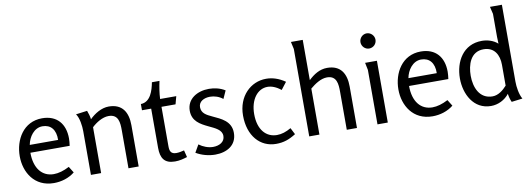

<svg xmlns="http://www.w3.org/2000/svg" viewBox="-59 -1135 4217 1521"><g transform="rotate(-10 2049.0 -374.5)"><path d="M270 -509C119 -509 44 -375 44 -243C44 -114 118 13 275 13C335 13 396 -5 443 -43L412 -93C366 -69 324 -57 286 -57C193 -57 132 -129 132 -256H448C451 -277 453 -296 453 -315C453 -431 390 -509 270 -509ZM262 -446C328 -446 368 -401 366 -318H138C149 -380 194 -446 262 -446Z M632 -505 541 -493C566 -459 574 -392 574 -352V0H656V-369C691 -402 743 -435 792 -435C872 -435 876 -367 876 -305V0H958V-332C958 -435 916 -509 806 -509C748 -509 691 -474 651 -434C648 -458 641 -482 632 -505Z M1238 -639H1177C1165 -576 1140 -486 1061 -484V-434H1135V-118C1135 -36 1164 11 1249 11C1287 11 1315 3 1348 -7L1334 -63C1314 -58 1292 -53 1271 -53C1228 -53 1218 -77 1218 -116V-434H1331L1348 -497H1218C1220 -543 1228 -594 1238 -639Z M1612 -509C1519 -509 1433 -460 1433 -364C1433 -280 1496 -247 1556 -218C1608 -193 1661 -172 1661 -122C1661 -74 1617 -50 1566 -50C1528 -50 1486 -66 1454 -90L1419 -29C1464 -2 1520 13 1573 13C1665 13 1747 -31 1747 -132C1747 -227 1667 -258 1601 -289C1556 -310 1518 -329 1518 -378C1518 -423 1561 -446 1610 -446C1645 -446 1683 -434 1712 -410L1741 -474C1703 -498 1657 -509 1612 -509Z M2072 -509C1948 -509 1842 -409 1842 -253C1842 -90 1934 13 2062 13C2123 13 2168 -3 2222 -37L2195 -90C2155 -67 2119 -55 2081 -55C1994 -55 1931 -123 1931 -249C1931 -367 1992 -444 2072 -444C2105 -444 2142 -430 2179 -400L2224 -458C2174 -493 2122 -509 2072 -509Z M2412 -762H2317L2330 -703V0H2412V-370C2449 -401 2499 -436 2549 -436C2628 -436 2632 -367 2632 -306V0H2714V-333C2714 -436 2673 -510 2563 -510C2503 -510 2454 -478 2412 -438Z M2980 -664C2980 -697 2952 -725 2919 -725C2886 -725 2859 -697 2859 -664C2859 -631 2886 -603 2919 -603C2953 -603 2980 -630 2980 -664ZM2962 -497H2867L2879 -438V0H2962Z M3316 -509C3165 -509 3090 -375 3090 -243C3090 -114 3164 13 3321 13C3381 13 3442 -5 3489 -43L3458 -93C3412 -69 3370 -57 3332 -57C3239 -57 3178 -129 3178 -256H3494C3497 -277 3499 -296 3499 -315C3499 -431 3436 -509 3316 -509ZM3308 -446C3374 -446 3414 -401 3412 -318H3184C3195 -380 3240 -446 3308 -446Z M3807 -508C3657 -508 3585 -380 3585 -244C3585 -119 3651 13 3791 13C3848 13 3903 -14 3938 -59C3941 -36 3947 -13 3957 9L4045 -2C4023 -39 4014 -101 4014 -143V-762H3918L3932 -703V-517C3932 -499 3933 -481 3934 -463C3900 -494 3852 -508 3807 -508ZM3809 -440C3896 -440 3932 -373 3932 -294V-126C3903 -93 3862 -60 3816 -60C3710 -60 3673 -159 3673 -250C3673 -338 3704 -440 3809 -440Z"/></g></svg>

Font: Rosario
Style: Regular
Weight: 400
Designer: Hector Gatti
Foundry: Omnibus Type
Version: Version 1.100